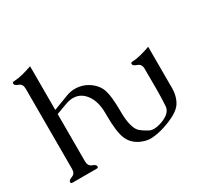

<svg xmlns="http://www.w3.org/2000/svg" viewBox="-144 -892 1154 1093"><g transform="rotate(-30 432.5 -345.0)"><path d="M804.2 -201.2Q804.7 -194.8 804.7 -188.5Q804.7 -130.4 779.8 -90.3Q752.4 -45.9 650.4 -12.2Q605 2.4 566.9 4.9Q562.5 5.4 558.1 5.4Q524.4 5.4 489.7 -11.2Q443.4 -33.7 424.8 -77.6Q404.3 -123.5 404.3 -235.8V-246.1Q404.3 -340.3 357.4 -386.7Q327.6 -416 287.1 -416Q263.2 -416 235.8 -405.8L166.5 -380.4V-69.3Q166.5 -38.6 190.2 -30Q213.9 -21.5 213.9 -9.8Q213.9 0 204.1 0H43.5Q33.7 0 33.7 -9.8Q33.7 -21.5 57.4 -30Q81.1 -38.6 81.1 -69.3V-596.7Q81.1 -627.4 57.4 -636Q33.7 -644.5 33.7 -656.2Q33.7 -666.5 43.5 -666.5Q74.7 -668 105.2 -676Q135.7 -684.1 166.5 -694.8V-407.7L265.1 -445.3Q293.5 -456.1 321.8 -456.1Q329.1 -456.1 336.9 -455.6Q372.1 -451.7 398.9 -437Q448.7 -408.7 466.8 -364.3Q484.4 -320.3 484.4 -208.5V-202.1Q484.4 -159.2 493.9 -122.6Q503.4 -85.9 522 -70.8Q541 -54.7 569.3 -40Q582.5 -33.2 600.1 -33.2Q621.1 -33.2 648.9 -42.5Q718.3 -66.4 721.2 -112.3Q724.6 -166 724.6 -220.7V-234.4Q724.1 -295.4 724.1 -356.9Q724.1 -387.2 698.7 -395.8Q673.3 -404.3 673.3 -416.5Q673.3 -426.3 683.6 -426.3Q710.4 -427.2 738.8 -434.6Q755.9 -438.5 771.5 -443.6Q787.1 -448.7 804.2 -454.6Z"/></g></svg>

Font: Caudex
Style: Regular
Weight: 400
Version: Version 1.01